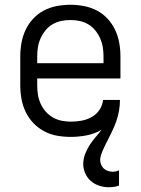

<svg xmlns="http://www.w3.org/2000/svg" viewBox="-20 -562 590 805"><path d="M435 223Q415 223 395.5 216.5Q376 210 361 197Q346 184 337.5 165Q329 146 329 126Q329 105 336.5 85Q344 65 355 47.5Q366 30 379.5 14.5Q393 -1 406 -18Q377 -1 343.5 5.5Q310 12 277 12Q248 12 219.5 7Q191 2 165.5 -11.5Q140 -25 120 -46Q100 -67 87.5 -93Q75 -119 70 -147.5Q65 -176 65 -205V-325Q65 -354 70 -382Q75 -410 87 -436Q99 -462 119 -483.5Q139 -505 164 -518Q189 -531 217.5 -536.5Q246 -542 275 -542Q304 -542 332.5 -536.5Q361 -531 386 -518Q411 -505 431 -483.5Q451 -462 463 -436Q475 -410 480 -382Q485 -354 485 -325V-233H136V-205Q136 -185 139 -165.5Q142 -146 150 -128Q158 -110 171 -95Q184 -80 201 -70Q218 -60 237.5 -56Q257 -52 277 -52Q299 -52 321.5 -56Q344 -60 364 -71Q384 -82 397 -101.5Q410 -121 412 -143H483Q483 -121 479 -98Q475 -75 467.5 -53.5Q460 -32 450 -11.5Q440 9 430 29L428 32V33L427 34Q423 43 418.5 52Q414 61 410 70.5Q406 80 403 89.5Q400 99 400 109Q400 119 404 128.5Q408 138 415 144.5Q422 151 432 154.5Q442 158 451 158Q459 158 466 156.5Q473 155 479 152V216Q469 220 457.5 221.5Q446 223 435 223ZM136 -297H414V-325Q414 -345 411 -364Q408 -383 400 -401Q392 -419 379.5 -434.5Q367 -450 350 -460Q333 -470 314 -474Q295 -478 275 -478Q255 -478 236 -474Q217 -470 200 -460Q183 -450 170.5 -434.5Q158 -419 150 -401Q142 -383 139 -364Q136 -345 136 -325Z"/></svg>

Font: Lode Term
Style: Regular
Weight: 400
Monospace: yes
Designer: Belleve Invis
Foundry: Belleve Invis
Version: Version 29.2.0